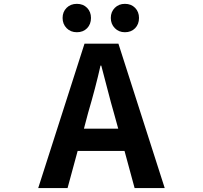

<svg xmlns="http://www.w3.org/2000/svg" viewBox="-20 -964 1040 984"><path d="M620.1 -798.8Q588.9 -798.8 568.4 -819.8Q547.9 -840.8 547.9 -872.1Q547.9 -903.3 568.4 -923.8Q588.9 -944.3 620.1 -944.3Q652.3 -944.3 672.4 -923.8Q692.4 -903.3 692.4 -872.1Q692.4 -839.8 672.4 -819.3Q652.3 -798.8 620.1 -798.8ZM446.3 -872.1Q446.3 -839.8 426.3 -819.3Q406.2 -798.8 374 -798.8Q341.8 -798.8 321.3 -819.8Q300.8 -840.8 300.8 -872.1Q300.8 -903.3 321.3 -923.8Q341.8 -944.3 374 -944.3Q406.2 -944.3 426.3 -923.8Q446.3 -903.3 446.3 -872.1ZM410.2 -304.7H585.9L563.5 -385.7Q550.8 -428.7 529.3 -512.2Q507.8 -595.7 499 -627.9H495.1Q469.7 -514.6 431.6 -385.7ZM669.9 0 618.2 -190.4H377.9L326.2 0H175.8L413.1 -740.2H586.9L824.2 0Z"/></svg>

Font: Gen Shin Gothic Monospace Bold
Style: Bold
Weight: 700
Designer: [Source Han Sans]
Ryoko NISHIZUKA  (kana & ideographs); Paul D. Hunt (Latin, Greek & Cyrillic); Wenlong ZHANG  (bopomofo
Version: Version 1.002.20150607